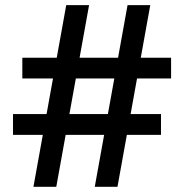

<svg xmlns="http://www.w3.org/2000/svg" viewBox="-20 -723 712 743"><path d="M346.7 0 473.6 -703.1H561.5L434.6 0ZM30.3 -201.2V-281.7H603V-201.2ZM109.4 0 236.3 -703.1H324.7L197.8 0ZM66.4 -419.4V-499.5H642.1V-419.4Z"/></svg>

Font: Schibsted Grotesk Medium
Style: Regular
Weight: 500
Designer: Bakken & Baeck AS, Henrik Kongsvoll
Foundry: Schibsted ASA
Version: Version 1.100;gftools[0.9.25]